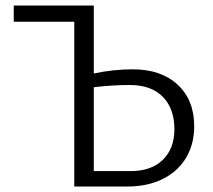

<svg xmlns="http://www.w3.org/2000/svg" viewBox="-20 -678 776 698"><path d="M686 -219Q686 -154 656.5 -104.5Q627 -55 572 -27.5Q517 0 444 0H250V-599H30V-658H321V-411Q392 -426 463 -426Q565 -426 625.5 -370.5Q686 -315 686 -219ZM614 -208Q614 -283 572 -326Q530 -369 451 -369Q390 -369 321 -361V-56H455Q530 -56 572 -97Q614 -138 614 -208Z"/></svg>

Font: Ysabeau
Style: Regular
Weight: 400
Designer: Christian Thalmann (Catharsis Fonts)
Version: Version 0.003